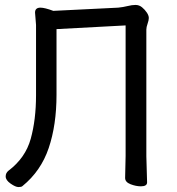

<svg xmlns="http://www.w3.org/2000/svg" viewBox="-20 -739 716 778"><path d="M55 19Q43 19 23 5Q3 -9 3 -24Q3 -38 14 -47Q83 -99 104.5 -176.5Q126 -254 126 -353V-638L122 -688Q122 -708 144 -708Q161 -708 196 -695L459 -708Q479 -710 497 -714.5Q515 -719 529 -719Q544 -719 555.5 -709.5Q567 -700 575 -688Q583 -676 583 -666Q583 -657 578 -643Q573 -629 573 -619V-106L576 0Q576 16 551 16Q531 16 509 7.5Q487 -1 487 -18L489 -107V-636L209 -621V-355Q209 -233 177.5 -139.5Q146 -46 71 15Q67 19 55 19Z"/></svg>

Font: ToneOZ-Pinyin-WenKai-Medium
Style: Medium
Weight: 700
Designer: Fontworks Inc.
Foundry: ToneOZ
Version: Version 0.240331